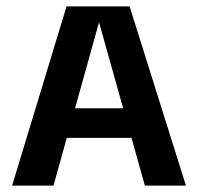

<svg xmlns="http://www.w3.org/2000/svg" viewBox="-20 -583 618 603"><path d="M18 0 189 -563H387L564 0H435L291 -513L148 0ZM147 -150 144 -243H434L433 -150Z"/></svg>

Font: Darker Grotesque Light ExtraBold
Style: Regular
Weight: 800
Version: Version 1.000;gftools[0.9.28]